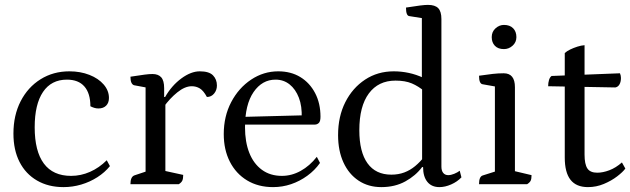

<svg xmlns="http://www.w3.org/2000/svg" viewBox="-20 -754 2580 786"><path d="M240 12Q178 12 131.5 -15Q85 -42 60 -91Q35 -140 35 -207Q35 -282 64.5 -339.5Q94 -397 146 -429.5Q198 -462 264 -462Q309 -462 346 -447.5Q383 -433 404.5 -408Q426 -383 426 -353Q426 -333 414.5 -321.5Q403 -310 383 -310Q374 -310 366 -312.5Q358 -315 350 -319Q350 -372 325.5 -400Q301 -428 254 -428Q190 -428 156 -377.5Q122 -327 122 -233Q122 -135 159.5 -84.5Q197 -34 271 -34Q311 -34 348.5 -50.5Q386 -67 417 -98L430 -74Q409 -48 378.5 -28.5Q348 -9 312.5 1.5Q277 12 240 12Z M514 0Q514 -30 530 -36L587 -55L576 -38V-409L588 -394L529 -405Q522 -407 518 -415.5Q514 -424 514 -440Q553 -446 572 -448.5Q591 -451 604 -451Q628 -451 640 -437.5Q652 -424 652 -393V-351L646 -357H656Q683 -404 722.5 -433Q762 -462 798 -462Q836 -462 852 -445.5Q868 -429 868 -404Q868 -385 856.5 -371Q845 -357 827 -357Q813 -383 798 -392Q783 -401 765 -401Q737 -401 706 -376Q675 -351 650 -316L657 -335V-39L643 -57L730 -38Q730 -23 726.5 -15Q723 -7 712 0Z M1098 12Q1037 12 991.5 -15.5Q946 -43 921 -92Q896 -141 896 -205Q896 -278 926.5 -336Q957 -394 1008 -428Q1059 -462 1119 -462Q1171 -462 1209.5 -438.5Q1248 -415 1270 -373Q1292 -331 1292 -276Q1292 -257 1285 -250.5Q1278 -244 1269 -244H954V-275L1226 -282L1215 -271Q1217 -319 1203.5 -354Q1190 -389 1165.5 -408.5Q1141 -428 1108 -428Q1053 -428 1018 -377Q983 -326 983 -233Q983 -173 1000.5 -128.5Q1018 -84 1052 -59Q1086 -34 1134 -34Q1174 -34 1211 -54.5Q1248 -75 1277 -112L1290 -87Q1269 -57 1238 -34.5Q1207 -12 1171.5 0Q1136 12 1098 12Z M1541 12Q1488 12 1448 -14.5Q1408 -41 1386 -89Q1364 -137 1364 -201Q1364 -277 1393.5 -335.5Q1423 -394 1474.5 -428Q1526 -462 1592 -462Q1623 -462 1653.5 -455.5Q1684 -449 1714 -435L1707 -420V-693L1719 -678L1656 -688Q1642 -689 1642 -723Q1680 -729 1700 -731.5Q1720 -734 1732 -734Q1761 -734 1774 -720.5Q1787 -707 1787 -676V-72Q1787 -55 1794.5 -46Q1802 -37 1815 -37Q1826 -37 1839.5 -42.5Q1853 -48 1862 -55L1869 -28Q1852 -10 1827 1Q1802 12 1779 12Q1747 12 1729.5 -9.5Q1712 -31 1712 -70H1708Q1682 -35 1639.5 -11.5Q1597 12 1541 12ZM1582 -39Q1611 -39 1635 -48Q1659 -57 1679.5 -74Q1700 -91 1718 -114L1708 -94V-404L1718 -380Q1693 -401 1666 -412.5Q1639 -424 1599 -424Q1529 -424 1490 -371.5Q1451 -319 1451 -221Q1451 -132 1484.5 -85.5Q1518 -39 1582 -39Z M1941 0Q1941 -32 1957 -36L2017 -55L2006 -41V-413L2018 -398L1956 -409Q1941 -411 1941 -444Q1975 -449 1997.5 -451.5Q2020 -454 2042 -454Q2088 -454 2088 -397V-43L2076 -56L2156 -37Q2156 -22 2152.5 -14.5Q2149 -7 2138 0ZM2043 -553Q2019 -553 2006 -566.5Q1993 -580 1993 -602Q1993 -624 2008.5 -638Q2024 -652 2043 -652Q2067 -652 2080.5 -638.5Q2094 -625 2094 -602Q2094 -581 2078.5 -567Q2063 -553 2043 -553Z M2387 12Q2339 12 2315.5 -18Q2292 -48 2292 -109V-537Q2301 -545 2314.5 -551.5Q2328 -558 2343.5 -563Q2359 -568 2373 -569V-121Q2373 -82 2384.5 -64.5Q2396 -47 2425 -47Q2448 -47 2474.5 -57Q2501 -67 2526 -89L2540 -64Q2530 -50 2506.5 -32Q2483 -14 2452 -1Q2421 12 2387 12ZM2499 -396 2224 -401Q2224 -415 2227.5 -426.5Q2231 -438 2238 -443L2518 -454Q2520 -449 2521 -444.5Q2522 -440 2522 -435Q2522 -419 2516 -408.5Q2510 -398 2499 -396Z"/></svg>

Font: Petrona
Style: Regular
Weight: 400
Designer: Ringo R. Seeber
Foundry: Ringo R. Seeber
Version: Version 2.001; ttfautohint (v1.8.3)